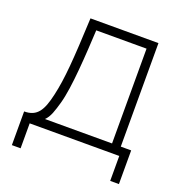

<svg xmlns="http://www.w3.org/2000/svg" viewBox="-121 -644 817 868"><g transform="rotate(20 287.5 -210.0)"><path d="M30 120H72V0H503V120H545V-42H495V-540H168C159 -337 152 -244 133 -161C115 -81 93 -42 30 -42ZM130 -42C151 -61 161 -95 173 -137C196 -218 205 -382 211 -498H453V-42Z"/></g></svg>

Font: Hauora ExtraLight
Style: Regular
Weight: 200
Designer: Mikhail Sharanda
Foundry: WCYS & Co.
Version: Version 1.010